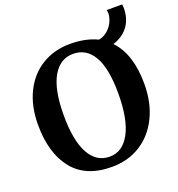

<svg xmlns="http://www.w3.org/2000/svg" viewBox="-153 -990 1044 1127"><g transform="rotate(-20 369.0 -427.0)"><path d="M608 -664Q699 -570 699 -382Q699 -266 655.5 -176.5Q612 -87 534 -38Q456 11 355 11Q192 11 111 -91Q30 -193 30 -369Q30 -484 72.5 -571Q115 -658 192 -705Q269 -752 369 -752Q466 -752 538 -717Q572 -724 595.5 -746Q619 -768 630.5 -794.5Q642 -821 642 -842Q642 -856 639 -865H736Q738 -851 738 -844Q738 -774 703 -728Q668 -682 608 -664ZM536 -382Q536 -538 492 -614.5Q448 -691 365 -691Q283 -691 237 -610Q191 -529 191 -370Q191 -213 235.5 -131.5Q280 -50 363 -50Q444 -50 490 -135.5Q536 -221 536 -382Z"/></g></svg>

Font: Koeln Type Serif
Style: Bold
Weight: 700
Designer: Eben Sorkin
Foundry: Eben Sorkin
Version: Version 2.002